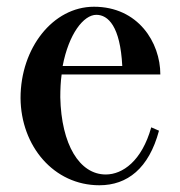

<svg xmlns="http://www.w3.org/2000/svg" viewBox="-20 -535 535 570"><path d="M275 15C358 15 422 -35 452 -147L429 -157C401 -57 344 -17 294 -17C216 -17 162 -106 159 -246C159 -270 160 -293 163 -314H456C456 -409 390 -515 259 -515C137 -515 41 -392 41 -244C42 -101 140 15 275 15ZM166 -339C184 -434 228 -491 266 -491C301 -491 337 -457 343 -339Z"/></svg>

Font: Sprat Condensed Medium
Style: Regular
Weight: 500
Width: 3
Designer: Ethan Nakache
Foundry: Collletttivo
Version: Version 2.000;Glyphs 3.2 (3217)